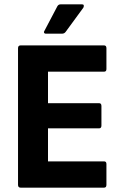

<svg xmlns="http://www.w3.org/2000/svg" viewBox="-20 -864 561 884"><path d="M75 0Q63 0 63 -13V-642Q63 -655 75 -655H459Q470 -655 470 -642V-546Q470 -534 459 -534H201V-389H436Q447 -389 447 -376V-286Q447 -273 436 -273H201V-121H459Q470 -121 470 -109V-13Q470 0 459 0ZM190 -709Q185 -709 183 -713Q181 -717 184 -721L244 -835Q249 -844 259 -844H358Q364 -844 365.5 -840Q367 -836 364 -829L282 -717Q276 -709 266 -709Z"/></svg>

Font: Sofia Sans Semi Condensed ExtraBold
Style: Regular
Weight: 800
Designer: Botio Nikoltchev, Ani Petrova
Foundry: lettersoup
Version: Version 4.100